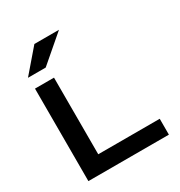

<svg xmlns="http://www.w3.org/2000/svg" viewBox="-202 -1023 1091 1163"><g transform="rotate(-30 343.5 -441.5)"><path d="M210 -647V-111H640V0H77V-647ZM73 -725 209 -883H381L197 -725Z"/></g></svg>

Font: Syne Modified
Style: Bold
Weight: 700
Designer: Lucas Descroix
Foundry: Bonjour Monde
Version: Version 2.200